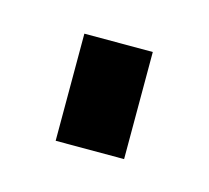

<svg xmlns="http://www.w3.org/2000/svg" viewBox="-36 -148 204 187"><g transform="rotate(15 66.0 -54.0)"><path d="M100 -108V0H31V-108Z"/></g></svg>

Font: Pathway Extreme Condensed Light
Style: Regular
Weight: 300
Width: 3
Version: Version 1.001;gftools[0.9.26]